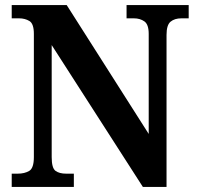

<svg xmlns="http://www.w3.org/2000/svg" viewBox="-20 -734 776 754"><path d="M26 0V-52H49Q77 -52 95 -63Q113 -74 113 -117V-601Q113 -641 95.5 -651.5Q78 -662 55 -662H26V-714H242L564 -208V-601Q564 -638 547 -650Q530 -662 506 -662H477V-714H721V-662H692Q666 -662 650 -649Q634 -636 634 -597V0H541L183 -557V-117Q183 -74 198 -63Q213 -52 240 -52H270V0Z"/></svg>

Font: Noto Serif Khmer SemiCondensed
Style: Bold
Weight: 700
Width: 4
Designer: Danh Hong and the Monotype Design Team
Foundry: Monotype Imaging Inc.
Version: Version 2.004; ttfautohint (v1.8.4.7-5d5b)